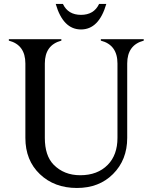

<svg xmlns="http://www.w3.org/2000/svg" viewBox="-20 -934 766 964"><path d="M259.8 -914.1Q259.8 -914.1 295.9 -914.1Q321.8 -859.4 386.7 -859.4Q451.7 -859.4 477.5 -914.1H513.7Q476.6 -786.1 386.7 -786.1Q296.9 -786.1 259.8 -914.1ZM366.2 9.8Q252.9 9.8 180.2 -59.6Q107.4 -128.9 107.4 -241.7V-615.2Q107.4 -708.5 24.4 -730Q24.4 -732.9 24.4 -737.3H288.1V-730Q205.1 -708 205.1 -615.2V-241.7Q205.1 -152.8 249 -107.4Q301.3 -54.2 382.8 -54.2Q469.7 -54.2 521 -106.4Q569.8 -156.2 569.8 -241.7V-615.2Q569.8 -708.5 486.3 -730Q486.3 -733.4 486.3 -737.3H701.7V-730Q618.7 -708 618.7 -615.2V-241.7Q618.7 -131.3 547.4 -60.1Q477.5 9.8 366.2 9.8Z"/></svg>

Font: Modern Antiqua
Style: Book
Weight: 400
Designer: Wojciech Kalinowski "wmk69" (wmk69@o2.pl)
Foundry: Wojciech Kalinowski "wmk69" (wmk69@o2.pl)
Version: Version 3.1.0; 2021-05-28